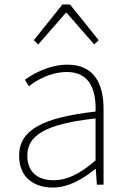

<svg xmlns="http://www.w3.org/2000/svg" viewBox="-20 -831 576 864"><path d="M218 13C288 13 354 -26 408 -70H411L416 0H446V-341C446 -448 408 -540 284 -540C198 -540 125 -496 92 -472L110 -443C144 -470 207 -507 282 -507C391 -507 413 -414 410 -329C173 -302 66 -247 66 -130C66 -30 136 13 218 13ZM221 -20C157 -20 103 -50 103 -131C103 -220 181 -273 410 -298V-109C341 -50 284 -20 221 -20ZM132 -650 152 -631 276 -773H280L404 -631L424 -650L295 -811H261Z"/></svg>

Font: Genne Gothic ExtraLight
Style: Regular
Weight: 250
Designer: Ryoko NISHIZUKA (kana & ideographs); Paul D. Hunt (Latin, Greek & Cyrillic); Wenlong ZHANG (bopomofo); Sandoll Communica
Foundry: Adobe Systems Incorporated
Version: Version 1.004;PS 1.004;hotconv 16.6.51;makeotf.lib2.5.65220